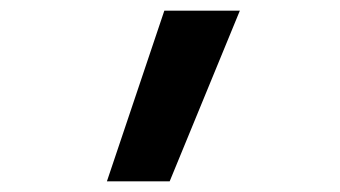

<svg xmlns="http://www.w3.org/2000/svg" viewBox="-20 -792 640 361"><path d="M181 -451 289 -772H431L299 -451Z"/></svg>

Font: Iosevka Curly Slab Extended
Style: Bold
Weight: 700
Width: 7
Monospace: yes
Designer: Belleve Invis
Foundry: Belleve Invis
Version: Version 11.1.0; ttfautohint (v1.8.3)